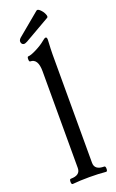

<svg xmlns="http://www.w3.org/2000/svg" viewBox="-168 -908 575 953"><g transform="rotate(-20 120.0 -432.0)"><path d="M51.8 -731.9Q39.6 -731.9 36.1 -744.1Q32.7 -756.3 44.9 -767.1L164.1 -866.2Q170.9 -872.1 183.1 -860.6Q195.3 -849.1 201.9 -834Q208.5 -818.8 202.1 -814.9L67.9 -737.8Q56.2 -731.9 51.8 -731.9ZM39.1 3.9Q32.2 3.9 32.2 -10Q32.2 -23.9 39.1 -23.9Q89.8 -23.9 89.8 -62V-573.2Q89.8 -640.1 48.8 -640.1Q43 -640.1 43 -653.6Q43 -667 48.8 -667Q62 -667 92.5 -682.4Q123 -697.8 142.1 -713.9Q154.8 -725.1 161.1 -725.1Q168 -725.1 168 -710.9Q165 -658.2 165 -636.2V-62Q165 -23.9 215.8 -23.9Q222.7 -23.9 222.7 -10Q222.7 3.9 215.8 3.9Q176.3 0 127.9 0Q77.6 0 39.1 3.9Z"/></g></svg>

Font: Junicode SmCond
Style: Regular
Weight: 400
Width: 4
Designer: Peter S. Baker
Version: Version 2.206